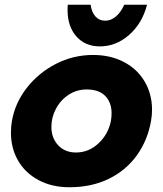

<svg xmlns="http://www.w3.org/2000/svg" viewBox="-20 -774 685 807"><path d="M615 -267Q619 -288 619 -313Q619 -378 588.5 -430.5Q558 -483 501.5 -513Q445 -543 371 -543Q288 -543 215 -505.5Q142 -468 92.5 -404.5Q43 -341 30 -265Q26 -242 26 -216Q26 -151 56 -99Q86 -47 142 -17Q198 13 272 13Q365 13 437.5 -22.5Q510 -58 555.5 -121.5Q601 -185 615 -267ZM449 -298Q449 -282 446 -265Q435 -210 394 -171.5Q353 -133 299 -133Q253 -133 224.5 -163.5Q196 -194 196 -241Q196 -281 215.5 -317.5Q235 -354 269 -376Q303 -398 344 -398Q396 -398 422.5 -370.5Q449 -343 449 -298ZM422 -687Q397 -687 381 -705Q365 -723 361 -754H265Q264 -746 264 -732Q264 -663 301 -621Q338 -579 400 -579Q468 -579 523 -627.5Q578 -676 598 -754H502Q488 -722 467 -704.5Q446 -687 422 -687Z"/></svg>

Font: Geom ExtraBold
Style: Bold Italic
Weight: 800
Italic angle: -10°
Version: Version 1.102